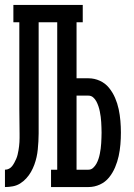

<svg xmlns="http://www.w3.org/2000/svg" viewBox="-20 -755 540 775"><path d="M0 0V-70Q9 -70 16.5 -74Q24 -78 29 -84.5Q34 -91 38 -98.5Q42 -106 45.5 -114Q49 -122 51 -130.5Q53 -139 54.5 -147.5Q56 -156 57 -164.5Q58 -173 58.5 -181.5Q59 -190 59 -198.5Q59 -207 59 -215Q59 -240 58.5 -265Q58 -290 58 -315V-665H34V-735H314V-665H289V-439H337Q361 -439 383 -429Q405 -419 420 -400.5Q435 -382 444.5 -360Q454 -338 459 -314.5Q464 -291 466 -267Q468 -243 468 -220Q468 -196 466 -172Q464 -148 459 -125Q454 -102 444.5 -79.5Q435 -57 420 -38.5Q405 -20 383 -10Q361 0 337 0H186V-70H211V-665H136V-315Q136 -302 136 -289.5Q136 -277 136 -264V-262Q136 -259 136 -255.5Q136 -252 136 -248Q136 -232 136 -216Q136 -200 135 -184Q134 -168 132.5 -152Q131 -136 127.5 -120.5Q124 -105 118.5 -90Q113 -75 105 -61Q97 -47 86 -35Q75 -23 61.5 -14.5Q48 -6 32 -3Q16 0 0 0ZM337 -70Q348 -70 356 -77.5Q364 -85 369 -94Q374 -103 377.5 -113.5Q381 -124 383 -134.5Q385 -145 386.5 -155.5Q388 -166 388.5 -177Q389 -188 389.5 -198.5Q390 -209 390 -220Q390 -230 389.5 -241Q389 -252 388.5 -262.5Q388 -273 386.5 -283.5Q385 -294 383 -304.5Q381 -315 377.5 -325.5Q374 -336 369 -345.5Q364 -355 356 -362Q348 -369 337 -369H289V-70Z"/></svg>

Font: Iosevka Slab
Style: Regular
Weight: 400
Monospace: yes
Designer: Belleve Invis
Foundry: Belleve Invis
Version: Version 11.2.4; ttfautohint (v1.8.3)